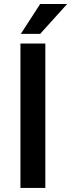

<svg xmlns="http://www.w3.org/2000/svg" viewBox="-20 -925 351 945"><path d="M203.1 -710.9V0H80.6V-710.9ZM82.5 -758.3 177.7 -905.3H310.5L177.7 -758.3Z"/></svg>

Font: Vazirmatn RD UI Medium
Style: Regular
Weight: 500
Designer: Saber Rastikerdar
Foundry: Saber Rastikerdar
Version: Version 33.003